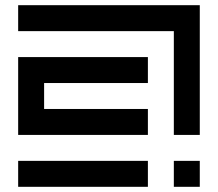

<svg xmlns="http://www.w3.org/2000/svg" viewBox="-20 -720 840 740"><path d="M50 -700V-600H650V-200H750V-700ZM50 -500V-200H550V-300H150V-400H550V-500ZM550 0V-100H50V0ZM750 0V-100H650V0Z"/></svg>

Font: Mourier
Style: Regular
Weight: 400
Designer: Eric Mourier
Foundry: Velvetyne Type Foundry
Version: Version 2.000;hotconv 1.0.109;makeotfexe 2.5.65596